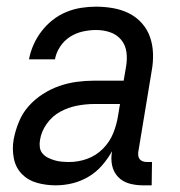

<svg xmlns="http://www.w3.org/2000/svg" viewBox="-20 -548 540 576"><path d="M147 8Q118 8 91 0.5Q64 -7 45.5 -26Q27 -45 21.5 -73Q16 -101 21 -130Q26 -156 36.5 -182Q47 -208 65.5 -229Q84 -250 108 -265.5Q132 -281 158 -290Q184 -299 210.5 -302.5Q237 -306 263 -306H351L358 -347Q362 -369 359.5 -390.5Q357 -412 344 -428Q331 -444 311 -451Q291 -458 268 -458Q249 -458 228.5 -453.5Q208 -449 190 -437.5Q172 -426 160 -407.5Q148 -389 145 -370H67Q71 -392 80.5 -413.5Q90 -435 104.5 -454Q119 -473 138 -488Q157 -503 179 -512Q201 -521 223.5 -524.5Q246 -528 268 -528Q294 -528 319.5 -523.5Q345 -519 367 -508Q389 -497 405.5 -478.5Q422 -460 430 -437Q438 -414 439 -388Q440 -362 435 -335L395 -93Q394 -86 395 -80Q396 -74 399.5 -70Q403 -66 408.5 -64Q414 -62 421 -62H436L435 8H409Q387 8 367.5 2.5Q348 -3 334.5 -17Q321 -31 316.5 -51Q312 -71 316 -93V-94Q303 -71 285.5 -51Q268 -31 245 -17.5Q222 -4 197 2Q172 8 147 8ZM188 -62Q215 -62 241.5 -71.5Q268 -81 288.5 -101.5Q309 -122 319.5 -148Q330 -174 334 -200L340 -236H263Q238 -236 211.5 -231Q185 -226 161 -213Q137 -200 120.5 -177Q104 -154 100 -128Q98 -117 99.5 -106Q101 -95 108 -87Q115 -79 124.5 -74.5Q134 -70 144 -67Q154 -64 165.5 -63Q177 -62 188 -62Z"/></svg>

Font: Iosevka SS18
Style: Italic
Weight: 400
Italic angle: -9°
Monospace: yes
Designer: Belleve Invis
Foundry: Belleve Invis
Version: Version 25.1.1; ttfautohint (v1.8.4)